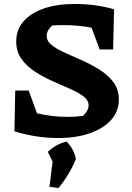

<svg xmlns="http://www.w3.org/2000/svg" viewBox="-20 -686 666 971"><path d="M274 12Q163 12 53 -22L57 -228H125L167 -113Q244 -95 321 -95Q362 -95 400 -100Q410 -109 419 -123.5Q428 -138 428 -154Q428 -179 401.5 -199Q375 -219 333.5 -237Q292 -255 245 -276Q198 -297 156.5 -324Q115 -351 88.5 -388Q62 -425 62 -477Q62 -535 98.5 -577.5Q135 -620 201.5 -643Q268 -666 359 -666Q463 -666 557 -639L552 -436H484L443 -546Q375 -559 302 -559Q274 -559 244 -557Q216 -532 216 -505Q216 -478 242 -457.5Q268 -437 310 -418.5Q352 -400 398.5 -379Q445 -358 486.5 -331.5Q528 -305 554.5 -269Q581 -233 581 -183Q581 -123 542 -79.5Q503 -36 434 -12Q365 12 274 12ZM230 259 246 132 222 82Q264 42 317 30Q354 68 364 118Q332 196 276 265Z"/></svg>

Font: Piazzolla SC
Style: Bold
Weight: 700
Designer: Juan Pablo del Peral
Foundry: Huerta Tipografica
Version: Version 1.330